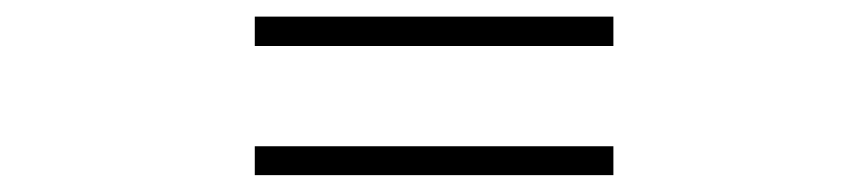

<svg xmlns="http://www.w3.org/2000/svg" viewBox="-20 -495 1040 230"><path d="M714.8 -475.1V-439.9H285.2V-475.1ZM714.8 -319.8V-285.2H285.2V-319.8Z"/></svg>

Font: Shanggu Mono N
Style: Regular
Weight: 350
Designer: GuiWonder
Version: Version 1.021